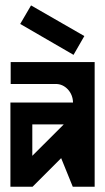

<svg xmlns="http://www.w3.org/2000/svg" viewBox="-20 -708 400 728"><path d="M97.7 -687.5Q165 -648.4 299.8 -571.3Q286.1 -546.9 258.8 -500L56.6 -617.2ZM221.7 -236.3H102.5V-117.2ZM338.9 -472.7V0H255.9L211.9 -108.4L103.5 0H19.5V-319.3H256.8V-320.3Q255.9 -348.6 237.3 -369.1Q217.8 -389.6 191.4 -389.6H20.5V-472.7Z"/></svg>

Font: mr_KirucoupageG
Style: Regular
Weight: 400
Designer: Jan Henkel
Version: Version 1.00 May 25, 2020, initial release